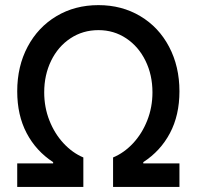

<svg xmlns="http://www.w3.org/2000/svg" viewBox="-20 -737 775 757"><path d="M47.9 -92.8H189.5V-97.7Q122.1 -141.6 85 -212.2Q47.9 -282.7 47.9 -377Q47.9 -475.6 88.9 -552.7Q129.9 -629.9 202.6 -673.3Q275.4 -716.8 368.2 -716.8Q460.4 -716.8 533.2 -673.3Q606 -629.9 646.7 -552.5Q687.5 -475.1 687.5 -377Q687.5 -282.7 650.1 -212.2Q612.8 -141.6 544.9 -97.7V-92.8H687.5V0H425.8V-116.2Q469.2 -134.3 504.6 -172.1Q540 -210 560.5 -262Q581.1 -314 581.1 -373Q581.1 -441.4 553.7 -497.3Q526.4 -553.2 477.8 -585.7Q429.2 -618.2 368.2 -618.2Q306.6 -618.2 257.8 -585.9Q209 -553.7 181.6 -497.6Q154.3 -441.4 154.3 -373Q154.3 -314 174.8 -262Q195.3 -210 230.5 -172.1Q265.6 -134.3 308.6 -116.2V0H47.9Z"/></svg>

Font: Pretendard JP Medium
Style: Regular
Weight: 500
Designer: Base glyphs from Inter by Rasmus Andersson; Hangeul glyphs from Noto Sans CJK(Source Han Sans) by Jang Soo-young and Kan
Foundry: Kil Hyung-jin
Version: Version 1.309